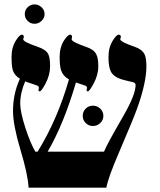

<svg xmlns="http://www.w3.org/2000/svg" viewBox="-20 -865 738 885"><path d="M654.8 -559.1Q654.8 -484.4 612.3 -365.7Q594.7 -316.4 528.8 -163.1Q479 -47.9 470.2 0H111.8Q108.9 -60.1 73.2 -178.2Q40 -290 40 -353Q40 -433.1 71.8 -502Q46.9 -517.6 39.6 -540Q33.2 -558.6 33.2 -603Q33.2 -647 54.2 -679.7Q70.3 -705.1 81.1 -705.1Q89.8 -705.1 89.8 -694.8Q89.8 -691.9 88.4 -689.2Q86.9 -686.5 86.9 -684.1Q86.9 -671.9 154.8 -648.9Q190.9 -636.7 202.1 -616.2Q210.9 -599.6 210.9 -559.1Q210.9 -519 189 -478Q170.4 -443.8 163.1 -443.8Q157.2 -443.8 157.2 -452.1Q157.2 -453.6 158.2 -454.6Q159.2 -455.6 159.2 -460Q159.2 -466.8 153.1 -469.7Q147 -472.7 104 -486.8Q101.1 -487.8 96.2 -490.2Q73.2 -437 73.2 -387.2Q73.2 -349.1 97.2 -274.9Q120.1 -204.6 143.1 -166H153.3Q244.6 -313 297.9 -499Q270.5 -514.2 261.7 -540.5Q254.9 -559.6 254.9 -603Q254.9 -647 275.9 -679.7Q292.5 -705.1 303.2 -705.1Q312 -705.1 312 -694.8Q312 -691.9 311 -689.2Q310.1 -686.5 310.1 -684.1Q310.1 -671.9 377 -648.9Q412.1 -637.2 423.3 -615.7Q433.1 -598.6 433.1 -559.1Q433.1 -519 410.6 -478Q392.1 -443.8 384.8 -443.8Q378.9 -443.8 378.9 -452.1Q378.9 -453.6 379.9 -454.6Q380.9 -455.6 380.9 -460Q380.9 -466.3 374.5 -469.7Q370.1 -471.7 330.1 -484.9Q273.4 -292 199.7 -166H459.5Q471.7 -197.8 546.9 -327.6Q605 -427.7 605 -473.1Q605 -483.4 592.3 -486.3Q551.8 -495.6 538.1 -500Q503.9 -511.2 491.2 -534.7Q480 -556.2 480 -603Q480 -647 501 -679.7Q517.1 -705.1 526.9 -705.1Q537.1 -705.1 537.1 -694.8Q537.1 -691.9 535.6 -689.2Q534.2 -686.5 534.2 -684.1Q534.2 -671.9 602.1 -648.9Q634.8 -637.7 646.5 -614.3Q654.8 -596.2 654.8 -559.1ZM185.5 -800.3Q185.5 -782.2 171.6 -768.8Q157.7 -755.4 139.2 -755.4Q120.6 -755.4 107.4 -768.6Q94.2 -781.7 94.2 -800.3Q94.2 -818.4 107.4 -831.5Q120.6 -844.7 139.2 -844.7Q157.7 -844.7 171.6 -831.5Q185.5 -818.4 185.5 -800.3ZM456.5 -331.1Q456.5 -311.5 442.1 -297.9Q427.7 -284.2 408.2 -284.2Q388.7 -284.2 375 -297.9Q361.3 -311.5 361.3 -331.1Q361.3 -350.6 375 -364.3Q388.7 -377.9 408.2 -377.9Q427.7 -377.9 442.1 -364.3Q456.5 -350.6 456.5 -331.1Z"/></svg>

Font: Ezra SIL SR
Style: Regular
Weight: 400
Designer: Development by SIL's NRSI team. OpenType tables by Ralph Hancock ( hancock@dircon.co.uk ).
Foundry: Development by SIL's NRSI team.
Version: Version 2.51; 2007